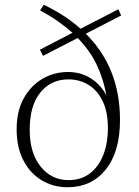

<svg xmlns="http://www.w3.org/2000/svg" viewBox="-20 -775 583 808"><path d="M264 13Q205 13 156 -16Q107 -45 78.5 -100Q50 -155 50 -231Q50 -307 79.5 -360.5Q109 -414 158 -443Q207 -472 266 -472Q319 -472 361 -446Q403 -420 428 -373Q415 -444 386.5 -503.5Q358 -563 307 -615L161 -540L148 -566L285 -637Q257 -662 223.5 -685.5Q190 -709 149 -731L164 -755Q254 -712 319 -654L478 -736L490 -710L341 -633Q485 -491 485 -270Q485 -136 425 -61.5Q365 13 264 13ZM268 -17Q321 -17 358 -45Q395 -73 414.5 -122.5Q434 -172 434 -236Q434 -305 411.5 -350.5Q389 -396 351.5 -418.5Q314 -441 268 -441Q195 -441 150 -386Q105 -331 105 -229Q105 -131 151 -74Q197 -17 268 -17Z"/></svg>

Font: Source Serif Pro Light
Style: Regular
Weight: 300
Designer: Frank Grießhammer
Foundry: Adobe Systems Incorporated
Version: Version 3.001;hotconv 1.0.111;makeotfexe 2.5.65597